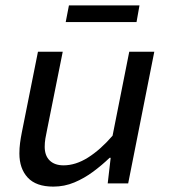

<svg xmlns="http://www.w3.org/2000/svg" viewBox="-20 -681 640 713"><path d="M178 12Q114 12 83 -21.5Q52 -55 52 -111Q52 -131 54.5 -150Q57 -169 61 -189L121 -489H213L155 -200Q151 -182 148.5 -166.5Q146 -151 146 -136Q146 -103 164.5 -85Q183 -67 216 -67Q261 -67 307 -96Q353 -125 398 -177L460 -489H553L456 0H380L391 -95H387Q359 -68 326 -43.5Q293 -19 256 -3.5Q219 12 178 12ZM224 -599 236 -661H498L487 -599Z"/></svg>

Font: Source Code Pro ExtraLight Medium
Style: Italic
Weight: 500
Italic angle: -11°
Monospace: yes
Version: Version 1.016;hotconv 1.0.116;makeotfexe 2.5.65601